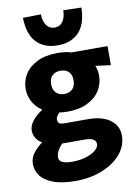

<svg xmlns="http://www.w3.org/2000/svg" viewBox="-113 -913 856 1229"><g transform="rotate(-10 315.0 -298.0)"><path d="M25 0ZM627 -444 528 -457Q541 -427 541 -391Q541 -340 514 -296Q487 -252 433 -225.5Q379 -199 302 -199Q272 -199 249 -203Q226 -178 226 -161Q226 -144 236 -136.5Q246 -129 273 -129H422Q514 -129 566 -91Q618 -53 618 12Q618 77 573.5 130.5Q529 184 451 215.5Q373 247 278 247Q187 247 130.5 225Q74 203 49.5 168Q25 133 25 93Q25 57 46.5 26.5Q68 -4 108 -34Q81 -49 68 -71.5Q55 -94 55 -119Q55 -179 145 -240Q105 -266 84 -305Q63 -344 63 -389Q63 -440 90 -483.5Q117 -527 171 -553.5Q225 -580 302 -580Q354 -580 394 -568H627ZM375 -390Q375 -427 355.5 -446Q336 -465 302 -465Q269 -465 249 -446Q229 -427 229 -390Q229 -353 249 -333.5Q269 -314 302 -314Q335 -314 355 -333.5Q375 -353 375 -390ZM380 -4H243H232Q191 40 191 80Q191 122 278 122Q326 122 366 109.5Q406 97 429 77.5Q452 58 452 38Q452 -4 380 -4ZM125 -840 242 -842Q244 -793 263.5 -768Q283 -743 315 -743Q347 -743 366.5 -768Q386 -793 388 -843L505 -840Q503 -734 453.5 -681Q404 -628 315 -628Q226 -628 176.5 -681Q127 -734 125 -840Z"/></g></svg>

Font: Martel Sans Black
Style: Regular
Weight: 900
Designer: Dan Reynolds and Mathieu Réguer
Foundry: Dan Reynolds and Mathieu Réguer
Version: Version 1.002; ttfautohint (v1.1) -l 5 -r 5 -G 72 -x 0 -D la